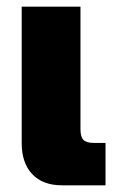

<svg xmlns="http://www.w3.org/2000/svg" viewBox="-20 -555 356 575"><path d="M45 -126V-535H221V-168Q221 -145 230 -136Q239 -127 261 -127H296V0H166Q108 0 76.5 -33.5Q45 -67 45 -126Z"/></svg>

Font: Prompt
Style: Bold
Weight: 700
Designer: Katatrad Team
Foundry: CadsonDemak
Version: Version 1.000